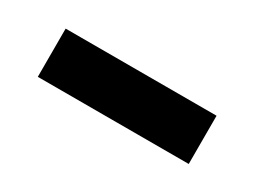

<svg xmlns="http://www.w3.org/2000/svg" viewBox="-25 -457 451 340"><g transform="rotate(30 200.0 -286.5)"><path d="M45.9 -237.3V-335.9H354.5V-237.3Z"/></g></svg>

Font: Post No Bills Jaffna
Style: Bold
Weight: 700
Designer: Kosala Senevirathne, Siva Puranthara, Lasantha Premarathna, Tharique Azeez
Foundry: Mooniak
Version: Version 1.220 ; ttfautohint (v1.6)